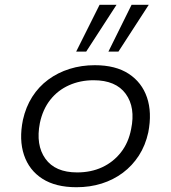

<svg xmlns="http://www.w3.org/2000/svg" viewBox="-20 -776 716 804"><path d="M300 8Q213 8 157.5 -27.5Q102 -63 80.5 -127Q59 -191 76 -274Q88 -328 115 -370.5Q142 -413 182 -442.5Q222 -472 271.5 -487.5Q321 -503 377 -503Q464 -503 519 -467Q574 -431 595.5 -368Q617 -305 601 -222Q589 -167 561.5 -124.5Q534 -82 494.5 -52.5Q455 -23 406 -7.5Q357 8 300 8ZM303 -54Q361 -54 407.5 -75.5Q454 -97 486 -137.5Q518 -178 529 -235Q548 -326 506.5 -383Q465 -440 372 -440Q316 -440 269 -419Q222 -398 190.5 -358Q159 -318 147 -261Q129 -169 170 -111.5Q211 -54 303 -54ZM434 -560 531 -756H603L476 -560ZM299 -560 397 -756H468L341 -560Z"/></svg>

Font: Nunito Sans 7pt SemiExpanded Light
Style: Italic
Weight: 300
Width: 6
Italic angle: -9°
Designer: Vernon Adams
Foundry: Vernon Adams
Version: Version 3.101;gftools[0.9.27]